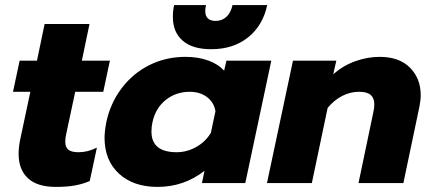

<svg xmlns="http://www.w3.org/2000/svg" viewBox="-20 -718 1692 753"><path d="M53 -115Q53 -140 59 -170L99 -358H31L57 -480H125L155 -624H331L301 -480H411L385 -358H275L240 -194Q236 -178 236 -162Q236 -141 248 -131Q260 -121 288 -121Q324 -121 360 -139L332 -8Q304 4 273 9.5Q242 15 199 15Q126 15 89.5 -19Q53 -53 53 -115Z M658 -651Q658 -678 663 -698H788Q785 -686 785 -675Q785 -636 826 -636Q851 -636 868 -652Q885 -668 892 -698H1028Q1011 -618 953 -571.5Q895 -525 808 -525Q735 -525 696.5 -558.5Q658 -592 658 -651ZM390 -178Q390 -202 397 -239Q413 -314 457.5 -372.5Q502 -431 566.5 -463Q631 -495 707 -495Q757 -495 796 -481Q835 -467 859 -441L868 -480H1044L942 0H772L782 -48Q701 15 598 15Q503 15 446.5 -37Q390 -89 390 -178ZM807 -197 825 -282Q819 -317 791.5 -337.5Q764 -358 724 -358Q670 -358 630 -326Q590 -294 578 -239Q574 -222 574 -202Q574 -121 673 -121Q713 -121 749.5 -141.5Q786 -162 807 -197Z M1129 -480H1299L1287 -427Q1326 -461 1373.5 -478Q1421 -495 1469 -495Q1546 -495 1588 -452.5Q1630 -410 1630 -345Q1630 -325 1625 -300L1562 0H1386L1444 -277Q1448 -293 1448 -309Q1448 -333 1434 -345.5Q1420 -358 1388 -358Q1354 -358 1322.5 -342Q1291 -326 1265 -295L1203 0H1027Z"/></svg>

Font: Prompt
Style: Bold Italic
Weight: 700
Italic angle: -12°
Designer: Katatrad Team
Foundry: CadsonDemak
Version: Version 1.001